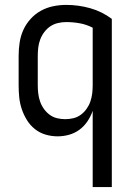

<svg xmlns="http://www.w3.org/2000/svg" viewBox="-20 -548 540 783"><path d="M358 215V-96Q350 -73 336.5 -53Q323 -33 304 -19Q285 -5 262 1.5Q239 8 215 8Q190 8 166 1Q142 -6 122.5 -21.5Q103 -37 90 -58Q77 -79 69 -102.5Q61 -126 58.5 -150.5Q56 -175 56 -200V-320Q56 -347 60 -374Q64 -401 75 -425.5Q86 -450 104.5 -470.5Q123 -491 146.5 -504Q170 -517 196.5 -522.5Q223 -528 250 -528Q300 -528 348 -514.5Q396 -501 436 -471V215ZM246 -62Q263 -62 279.5 -66Q296 -70 309.5 -80Q323 -90 333 -104Q343 -118 348.5 -134Q354 -150 356 -166.5Q358 -183 358 -200V-435Q333 -448 305.5 -453Q278 -458 250 -458Q233 -458 216 -454Q199 -450 185 -440.5Q171 -431 160.5 -417Q150 -403 144 -387Q138 -371 136 -354Q134 -337 134 -320V-200Q134 -183 136 -166.5Q138 -150 143.5 -134Q149 -118 159 -104Q169 -90 182.5 -80Q196 -70 212.5 -66Q229 -62 246 -62Z"/></svg>

Font: Moesevka
Style: Regular
Weight: 400
Monospace: yes
Designer: Belleve Invis
Foundry: Belleve Invis
Version: Version 32.5.0; ttfautohint (v1.8.4)